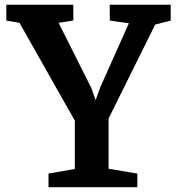

<svg xmlns="http://www.w3.org/2000/svg" viewBox="-20 -778 736 798"><path d="M181.6 0H550.8V-56.6L431.2 -76.7V-285.2L625 -675.8L689.5 -692.4V-758.3H436C436 -736.3 436.5 -714.4 436.5 -692.4L515.6 -681.2L396.5 -414.6L377.4 -361.8L359.9 -411.6L223.6 -683.1L284.7 -692.9V-758.3H6.3V-692.4L61 -683.1L291 -276.4V-75.7L181.6 -56.6Z"/></svg>

Font: Merriweather
Style: Bold
Weight: 700
Designer: Eben Sorkin ( eben@eyebytes.com )
Foundry: Sorkin Type Co.
Version: Version 1.003